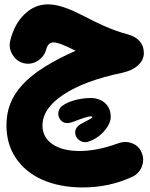

<svg xmlns="http://www.w3.org/2000/svg" viewBox="-20 -489 680 872"><path d="M198.2 -469.2C158.2 -469.2 122.6 -454.6 91.8 -424.8C60.5 -395 38.6 -354.5 26.4 -304.2C21 -282.2 24.4 -261.2 36.6 -241.2C48.8 -220.7 65.4 -207.5 87.4 -202.1C108.9 -196.8 129.9 -199.7 149.9 -211.9C169.9 -224.1 183.1 -241.2 189.5 -263.2C194.8 -285.2 206.1 -296.4 223.1 -296.4C241.2 -296.4 274.4 -283.7 323.2 -258.3C101.1 -159.7 9.3 -61.5 9.3 79.6C9.3 136.7 23.4 186.5 52.2 229C108.9 314 215.8 362.3 356 362.3C436.5 362.3 510.7 346.2 579.6 314.5C600.6 305.2 615.2 289.6 624 268.1C632.3 246.1 632.3 225.1 623.5 204.1C615.2 184.1 601.1 169.9 580.6 162.1C560.1 153.8 538.6 153.8 516.1 162.1C452.6 185.1 394.5 196.8 341.8 196.8C289.6 196.8 248.5 186.5 218.3 166C188 145 172.9 116.7 172.9 81.1C172.9 29.3 204.6 -17.6 268.6 -59.6C332 -101.6 421.4 -134.8 536.1 -158.7C596.2 -171.9 633.3 -206.1 633.3 -247.6C633.3 -291 608.4 -319.8 558.6 -333.5C484.4 -353 418.5 -386.2 359.9 -416.5C300.8 -446.8 247.1 -469.2 198.2 -469.2ZM252.9 53.2C266.1 71.3 286.6 74.7 314 63.5C327.6 58.1 342.3 52.7 358.4 47.4C374 42 385.3 39.6 391.6 39.6C397 39.6 399.9 40.5 399.9 42.5C399.9 44.4 397 47.4 391.1 50.8C385.3 54.2 372.6 60.5 353 70.8C326.7 84.5 316.9 102.5 323.2 125C330.6 147.9 356 161.6 377.9 155.3C436.5 138.7 482.9 82 482.9 42.5V42C482.9 15.6 474.1 -5.4 457 -21C439.9 -36.1 418 -43.9 391.6 -43.9C367.7 -43.9 344.2 -40.5 320.3 -34.2C296.4 -27.8 277.3 -19 262.7 -8.3C243.2 5.9 238.8 33.7 252.9 53.2Z"/></svg>

Font: Mikhak Black
Style: Regular
Weight: 900
Designer: Amin Abedi
Version: Version 3.2